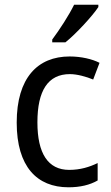

<svg xmlns="http://www.w3.org/2000/svg" viewBox="-20 -786 471 816"><path d="M398 -756V-766H295C273 -721 234 -661 202 -618V-606H258C303 -642 373 -718 398 -756ZM271 10C321 10 362 0 395 -19V-93C360 -76 321 -64 274 -64C184 -64 139 -134 139 -266C139 -401 184 -471 277 -471C308 -471 347 -460 376 -448L403 -519C372 -535 325 -546 276 -546C140 -546 51 -455 51 -265C51 -78 137 10 271 10Z"/></svg>

Font: Noto Sans Lao SemiCondensed
Style: Regular
Weight: 400
Width: 4
Designer: Monotype Design Team
Foundry: Monotype Imaging Inc.
Version: Version 2.003